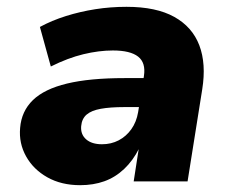

<svg xmlns="http://www.w3.org/2000/svg" viewBox="-20 -532 678 563"><path d="M215 11Q160 11 119 -12Q78 -35 56.5 -73.5Q35 -112 39 -157Q43 -206 76.5 -238.5Q110 -271 176.5 -287Q243 -303 345 -303H418L405 -218H345Q303 -218 275.5 -213Q248 -208 234 -196Q220 -184 218 -162Q216 -138 232.5 -123.5Q249 -109 279 -109Q306 -109 328 -120.5Q350 -132 365 -153Q380 -174 385 -203L402 -309Q408 -348 385 -366Q362 -384 311 -384Q270 -384 224.5 -373Q179 -362 129 -337L97 -453Q132 -472 173.5 -485Q215 -498 259.5 -505Q304 -512 351 -512Q438 -512 491 -482.5Q544 -453 564.5 -399Q585 -345 573 -270L530 0H372L387 -97H388Q370 -61 344 -36.5Q318 -12 286 -0.5Q254 11 215 11Z"/></svg>

Font: Nunito Sans 9pt Black
Style: Italic
Weight: 900
Italic angle: -9°
Version: Version 3.101;gftools[0.9.27]